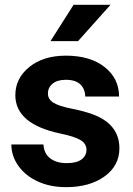

<svg xmlns="http://www.w3.org/2000/svg" viewBox="-20 -770 554 800"><path d="M340.3 -146Q340.3 -171.9 314.7 -186.8Q289.1 -201.7 232.4 -213.4Q43.9 -252.9 43.9 -373.5Q43.9 -443.8 102.3 -491Q160.6 -538.1 254.9 -538.1Q355.5 -538.1 415.8 -490.7Q476.1 -443.4 476.1 -367.7H335Q335 -397.9 315.4 -417.7Q295.9 -437.5 254.4 -437.5Q218.8 -437.5 199.2 -421.4Q179.7 -405.3 179.7 -380.4Q179.7 -356.9 201.9 -342.5Q224.1 -328.1 276.9 -317.6Q329.6 -307.1 365.7 -293.9Q477.5 -252.9 477.5 -151.9Q477.5 -79.6 415.5 -34.9Q353.5 9.8 255.4 9.8Q189 9.8 137.5 -13.9Q85.9 -37.6 56.6 -78.9Q27.3 -120.1 27.3 -168H161.1Q163.1 -130.4 189 -110.4Q214.8 -90.3 258.3 -90.3Q298.8 -90.3 319.6 -105.7Q340.3 -121.1 340.3 -146ZM286.6 -750H440.4L305.2 -598.6H190.4Z"/></svg>

Font: SteelSelectRoboto
Style: Roboto-Bold
Weight: 700
Designer: Google
Version: Version 2.137; 2017